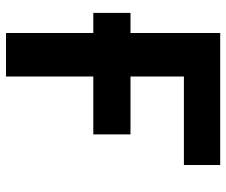

<svg xmlns="http://www.w3.org/2000/svg" viewBox="-77 -677 754 640"><g transform="rotate(90 300.0 -357.0)"><path d="M428 -291V-415H235V-593H530V-714H90V-415H23V-291H90V0H235V-291Z"/></g></svg>

Font: Noto Sans Mono UI
Style: Bold
Weight: 700
Designer: Monotype Design team
Foundry: Monotype Imaging Inc.
Version: 1.000